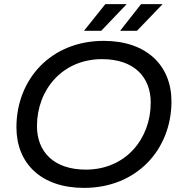

<svg xmlns="http://www.w3.org/2000/svg" viewBox="-20 -907 880 935"><path d="M389 -757H473L597 -887H493ZM565 -757H647L772 -887H667ZM389 8C647 8 815 -180 815 -413C815 -588 694 -708 485 -708C227 -708 60 -520 60 -287C60 -112 180 8 389 8ZM398 -81C243 -81 160 -167 160 -293C160 -469 283 -619 477 -619C632 -619 714 -533 714 -407C714 -231 592 -81 398 -81Z"/></svg>

Font: AWKNG-Font Medium
Style: Italic
Weight: 500
Italic angle: -11.3°
Designer: Awakening Church
Foundry: Awakening Church
Version: Version 1.700;PS 001.700;hotconv 1.0.88;makeotf.lib2.5.64775